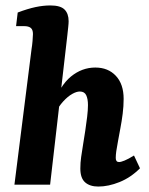

<svg xmlns="http://www.w3.org/2000/svg" viewBox="-20 -678 547 705"><path d="M341 7Q310 7 292.5 -8.5Q275 -24 275 -59Q275 -81 278 -101.5Q281 -122 285 -147Q289 -171 293 -197.5Q297 -224 300 -249Q303 -274 303 -292Q303 -315 296.5 -328.5Q290 -342 273 -342Q261 -342 245 -333Q229 -324 212 -305.5Q195 -287 181 -259L171 -285Q200 -364 240.5 -397Q281 -430 330 -430Q377 -430 405.5 -399.5Q434 -369 434 -315Q434 -288 430.5 -260.5Q427 -233 422 -207Q417 -181 413 -158Q409 -137 407 -123Q405 -109 405 -98Q405 -83 417 -83Q424 -83 437.5 -88.5Q451 -94 472 -107L494 -60Q460 -26 419 -9.5Q378 7 341 7ZM33 0 96 -499Q98 -510 99.5 -527.5Q101 -545 101 -553Q101 -569 93 -575.5Q85 -582 69 -582H39L45 -632Q82 -646 110.5 -652Q139 -658 165 -658Q202 -658 217 -643Q232 -628 232 -600Q232 -592 230.5 -578.5Q229 -565 227 -546L164 0Z"/></svg>

Font: Yrsa
Style: Bold Italic
Weight: 700
Italic angle: -7.10001°
Version: Version 2.004